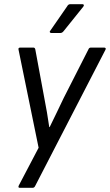

<svg xmlns="http://www.w3.org/2000/svg" viewBox="-20 -715 527 920"><path d="M75 185Q65 185 70 174L165 -7L69 -476Q66 -487 77 -487H140Q147 -487 149 -479L192 -247Q199 -212 205 -176.5Q211 -141 216 -106H218Q235 -141 252 -176Q269 -211 285 -245L404 -479Q407 -487 416 -487H479Q484 -487 486 -484Q488 -481 485 -476L148 177Q144 185 136 185ZM225 -557Q221 -557 219 -560.5Q217 -564 221 -568L302 -685Q307 -695 317 -695H375Q380 -695 381.5 -691.5Q383 -688 379 -683L285 -566Q278 -557 270 -557Z"/></svg>

Font: Sofia Sans Semi Condensed
Style: Italic
Weight: 400
Italic angle: -9°
Designer: Botio Nikoltchev, Ani Petrova
Foundry: lettersoup
Version: Version 4.101